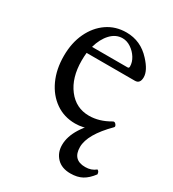

<svg xmlns="http://www.w3.org/2000/svg" viewBox="-157 -512 719 800"><g transform="rotate(30 203.0 -112.0)"><path d="M219 11Q166 11 125 -17.5Q84 -46 61 -96Q38 -146 38 -210Q38 -273 61 -321.5Q84 -370 124 -397.5Q164 -425 216 -425Q285 -425 333 -372Q371 -331 371 -299Q371 -268 346 -268H114Q112 -250 112 -230Q112 -148 151 -97Q190 -46 253 -46Q302 -46 351 -75Q359 -80 366 -71Q373 -62 368 -57Q296 11 219 11ZM214 -396Q182 -396 157.5 -370Q133 -344 121 -301H292Q299 -301 299 -309Q299 -330 286.5 -350Q274 -370 254.5 -383Q235 -396 214 -396ZM306 201Q264 201 240.5 176.5Q217 152 217 115Q217 34 325 -57H368Q286 25 286 85Q286 147 346 147Q376 147 396 130Q406 134 406 148Q385 176 362 188.5Q339 201 306 201Z"/></g></svg>

Font: Junicode
Style: Regular
Weight: 400
Designer: Peter S. Baker
Version: Version 2.100; ttfautohint (v1.8.4)